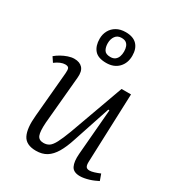

<svg xmlns="http://www.w3.org/2000/svg" viewBox="-188 -903 958 1036"><g transform="rotate(30 291.5 -384.5)"><path d="M14 -473Q28 -485 46.5 -495.5Q65 -506 85.5 -513Q106 -520 124 -520Q158 -520 175.5 -500.5Q193 -481 189 -440L162 -145Q158 -88 167 -65.5Q176 -43 205 -43Q226 -43 240.5 -53Q255 -63 269.5 -90.5Q284 -118 304 -171L425 -506H484L468 -79Q467 -58 472.5 -48Q478 -38 495 -38Q506 -38 522.5 -43Q539 -48 558 -56L572 -17Q562 -12 548.5 -6Q535 0 520 4.5Q505 9 491 11.5Q477 14 465 14Q424 14 411 -12.5Q398 -39 402 -88L426 -373L419 -374L342 -142Q325 -89 304.5 -54.5Q284 -20 257 -3Q230 14 191 14Q129 14 108.5 -27Q88 -68 96 -150L121 -429Q123 -451 118.5 -460Q114 -469 96 -469Q83 -469 67 -462.5Q51 -456 34 -443ZM282 -586Q231 -586 209 -612Q187 -638 187 -682Q187 -710 199.5 -733Q212 -756 235.5 -769.5Q259 -783 292 -783Q339 -783 362.5 -758.5Q386 -734 386 -690Q386 -644 358 -615Q330 -586 282 -586ZM286 -625Q304 -625 315 -633.5Q326 -642 331 -656Q336 -670 336 -687Q336 -705 331 -718Q326 -731 316 -738Q306 -745 288 -745Q263 -745 250 -727Q237 -709 237 -683Q237 -658 247 -641.5Q257 -625 286 -625Z"/></g></svg>

Font: Literata 18pt Light
Style: Italic
Weight: 300
Italic angle: -2°
Designer: Latin by Veronika Burian and Jose Scaglione. Greek by Irene Vlachou. Cyrillic by Vera Evstafieva
Foundry: TypeTogether
Version: Version 3.103;gftools[0.9.29]